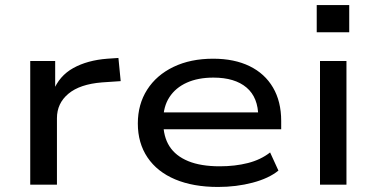

<svg xmlns="http://www.w3.org/2000/svg" viewBox="-20 -733 1495 762"><path d="M100 0V-491H199V-371H191Q215 -432 271 -463Q327 -494 406 -500L450 -503L459 -411L385 -406Q297 -399 251.5 -361Q206 -323 206 -264V0Z M845 9Q747 9 675.5 -21Q604 -51 565.5 -108Q527 -165 527 -243Q527 -319 564 -377Q601 -435 668.5 -467.5Q736 -500 826 -500Q910 -500 970.5 -470.5Q1031 -441 1063.5 -385.5Q1096 -330 1096 -253V-220H606V-287H1028L1005 -269Q1005 -346 958.5 -385.5Q912 -425 827 -425Q766 -425 721.5 -405Q677 -385 652.5 -347.5Q628 -310 628 -257V-248Q628 -191 652.5 -152.5Q677 -114 727 -93.5Q777 -73 852 -73Q913 -73 964 -86Q1015 -99 1052 -128L1085 -56Q1047 -25 982.5 -8Q918 9 845 9Z M1237 -605V-713H1366V-605ZM1250 0V-491H1355V0Z"/></svg>

Font: Nunito Sans 10pt Expanded Medium
Style: Regular
Weight: 500
Width: 7
Designer: Vernon Adams
Foundry: Vernon Adams
Version: Version 3.101;gftools[0.9.27]